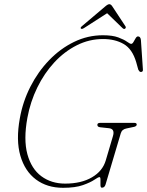

<svg xmlns="http://www.w3.org/2000/svg" viewBox="-20 -882 701 915"><path d="M470.5 -714Q516 -714 543.5 -703.8Q571 -693.5 585.2 -683.2Q599.5 -673 605 -673Q611 -673 616 -681.8Q621 -690.5 626.2 -699.5Q631.5 -708.5 637.5 -708.5Q649.5 -708.5 651.5 -691.5L661 -551.5Q662.5 -539 651 -539Q647 -539 643.8 -542.8Q640.5 -546.5 639 -550L629 -586Q610.5 -648.5 569.5 -672.2Q528.5 -696 471 -696Q405 -696 346 -666.2Q287 -636.5 239 -584.8Q191 -533 157.8 -465Q124.5 -397 110.5 -320.5Q91.5 -217 110.5 -147.2Q129.5 -77.5 177 -42.2Q224.5 -7 290.5 -7Q367 -7 418 -36.8Q469 -66.5 484 -117.5L518 -232.5Q529 -268 499 -271L457.5 -275.5Q443.5 -277 444 -287.5Q444 -296.5 458.5 -296.5H620Q632.5 -296.5 631.5 -287Q630 -278.5 612 -276L583.5 -270Q561 -266 555.5 -246.5L483 -2.5Q478.5 12.5 465.5 12.5Q459 12.5 458.8 0Q458.5 -12.5 458.8 -25.2Q459 -38 454.5 -38Q448 -38 429.5 -25.2Q411 -12.5 375 0.2Q339 13 280.5 13Q204.5 13 151.5 -26.5Q98.5 -66 77 -140Q55.5 -214 74.5 -318Q88.5 -397.5 124.8 -468.8Q161 -540 214.2 -595.2Q267.5 -650.5 332.8 -682.2Q398 -714 470.5 -714ZM575.5 -745Q570.5 -742 564 -748L490.5 -819L380 -748Q370 -742 366 -745.5Q361.5 -749.5 369.5 -756.5L480.5 -850.5Q493.5 -862 501 -862Q509 -862 516 -850.5L578 -756.5Q582 -749.5 575.5 -745Z"/></svg>

Font: Fraunces 72pt S050 Thin
Style: Italic
Weight: 100
Italic angle: -16°
Version: Version 1.000; ttfautohint (v1.8.3)